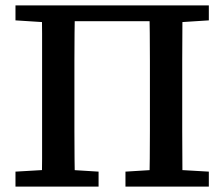

<svg xmlns="http://www.w3.org/2000/svg" viewBox="-20 -687 826 707"><path d="M134 0Q135 -51 135 -102Q135 -153 135 -205Q135 -257 135 -309V-359Q135 -410 135 -461.5Q135 -513 135 -564.5Q135 -616 134 -667H256Q255 -616 254.5 -565Q254 -514 254 -462.5Q254 -411 254 -359V-309Q254 -258 254 -206Q254 -154 254.5 -103Q255 -52 256 0ZM530 0Q531 -51 531.5 -102Q532 -153 532 -205Q532 -257 532 -309V-359Q532 -410 532 -461.5Q532 -513 531.5 -564.5Q531 -616 530 -667H652Q652 -616 651.5 -565Q651 -514 651 -462.5Q651 -411 651 -359V-309Q651 -258 651 -206Q651 -154 651.5 -103Q652 -52 652 0ZM37 0V-55L174 -63H214L343 -55V0ZM442 0V-55L571 -63H611L749 -55V0ZM37 -612V-667H172V-604H162ZM613 -604V-667H749V-612L624 -604ZM198 -609V-667H587V-609Z"/></svg>

Font: Source Serif 4 Medium
Style: Regular
Weight: 500
Designer: Frank Grießhammer
Foundry: Adobe Systems Incorporated
Version: Version 4.004;hotconv 1.0.116;makeotfexe 2.5.65601